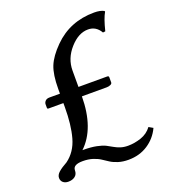

<svg xmlns="http://www.w3.org/2000/svg" viewBox="-123 -738 747 842"><g transform="rotate(-20 250.0 -317.5)"><path d="M236.3 -440.4V-364.3H370.1Q377.9 -364.3 377.9 -357.9V-334Q377.9 -327.6 369.9 -324Q361.8 -320.3 352.1 -320.3H236.3Q235.4 -170.9 157.7 -97.7H163.6Q197.8 -97.7 223.1 -92.5Q248.5 -87.4 263.2 -79.8Q277.8 -72.3 290.3 -64.9Q302.7 -57.6 318.1 -52.5Q333.5 -47.4 353 -47.4Q383.3 -47.4 414.3 -57.9Q445.3 -68.4 464.4 -94.2L483.9 -83Q463.9 -40 424.6 -14.4Q385.3 11.2 334 11.2Q307.6 11.2 286.6 4.6Q265.6 -2 251.5 -11.2Q237.3 -20.5 223.1 -29.8Q209 -39.1 188.5 -45.7Q168 -52.2 142.1 -52.2Q96.7 -52.2 96.7 -25.9Q96.7 -7.8 84.5 1.7Q72.3 11.2 53.2 11.2Q38.1 11.2 28.8 3.2Q19.5 -4.9 19.5 -18.1Q19.5 -32.2 33.7 -44.7Q47.9 -57.1 73.7 -71.3Q117.7 -103.5 133.8 -161.1Q149.9 -218.8 149.9 -302.2V-320.3H82Q77.6 -320.3 76.2 -321.5Q74.7 -322.8 74.7 -327.1V-341.8Q74.7 -350.1 81.3 -357.2Q87.9 -364.3 101.1 -364.3H149.9V-386.2Q149.9 -453.1 165.3 -491.2Q180.7 -529.3 222.7 -571.3Q298.8 -647.5 412.1 -647.5Q440.9 -647.5 457.5 -638.2L459 -634.8Q443.8 -608.9 430.2 -553.2L418.9 -551.8Q398.9 -586.9 361.3 -586.9Q316.4 -586.9 276.4 -541.7Q236.3 -496.6 236.3 -440.4Z"/></g></svg>

Font: Linux Biolinum
Style: Regular
Weight: 400
Designer: Philipp H. Poll
Foundry: Philipp H. Poll
Version: Version 0.6.4